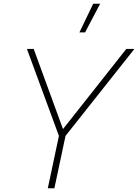

<svg xmlns="http://www.w3.org/2000/svg" viewBox="-20 -1000 734 1020"><path d="M269 0H234L293 -278L123 -740H159L321 -297H301L651 -740H694L328 -278ZM512 -980 432 -828H402L475 -980Z"/></svg>

Font: Be Vietnam Pro Variable Thin
Style: Italic
Weight: 100
Italic angle: -12°
Designer: Lam Bao, Tony Le, Vietanh Nguyen
Foundry: Yellow Type Foundry
Version: Version 1.002